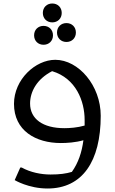

<svg xmlns="http://www.w3.org/2000/svg" viewBox="-20 -818 656 1098"><path d="M279 -690C310 -690 333 -712 333 -744C333 -776 310 -798 279 -798C248 -798 225 -776 225 -744C225 -712 248 -690 279 -690ZM306 -632C306 -600 329 -578 360 -578C391 -578 414 -600 414 -632C414 -664 391 -686 360 -686C329 -686 306 -664 306 -632ZM229 -562C260 -562 283 -584 283 -616C283 -648 260 -670 229 -670C198 -670 175 -648 175 -616C175 -584 198 -562 229 -562ZM296 -476C183 -476 60 -364 60 -224C60 -71 184 0 328 0C362 0 412 -3 457 -16C448 53 428 113 391 165C357 175 322 180 268 180C216 180 154 168 104 140H96L64 212C64 212 143 260 252 260C451 260 556 105 556 -156C556 -329 429 -476 296 -476ZM348 -85C225 -85 152 -138 152 -226C152 -294 191 -366 278 -411C415 -370 464 -239 464 -132V-100C423 -88 378 -85 348 -85Z"/></svg>

Font: Kufam Arabic Latin Roman Normal
Style: Regular
Weight: 400
Designer: Wael Morcos & Artur Schmal
Version: Version 1.200;PS 001.200;hotconv 1.0.88;makeotf.lib2.5.64775